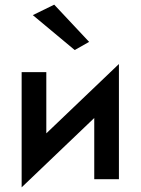

<svg xmlns="http://www.w3.org/2000/svg" viewBox="-20 -770 604 825"><path d="M121 -705 213 -750 363 -590 301 -555ZM179 -460V-197L491 -495V0H385V-263L73 35V-460Z"/></svg>

Font: Jost* Medium
Style: Regular
Weight: 500
Version: Version 3.7